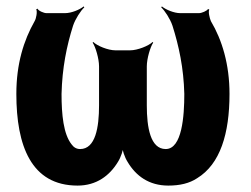

<svg xmlns="http://www.w3.org/2000/svg" viewBox="-20 -569 784 599"><path d="M31 -276C31 -115 77 10 222 10C281 10 322 -21 348 -64C357 -78 365 -102 365 -114H361C361 -102 369 -78 378 -64C404 -20 445 10 505 10C541 10 571 3 595 -13C667 -57 696 -152 696 -276C696 -368 673 -444 638 -503C634 -512 629 -533 633 -539L629 -541C626 -535 609 -528 601 -528H542C523 -528 497 -539 485 -549L483 -546C494 -536 511 -510 518 -489C538 -426 553 -357 555 -276C555 -207 548 -104 497 -104C449 -104 438 -172 438 -240V-362C438 -386 449 -423 458 -436L456 -438C444 -426 409 -412 386 -412H340C317 -412 283 -426 271 -438L269 -436C278 -423 289 -386 289 -362V-240C289 -172 278 -104 230 -104C219 -104 210 -109 203 -119C178 -151 172 -211 172 -276C174 -357 188 -426 208 -489C215 -510 232 -536 243 -546L241 -549C229 -539 203 -528 183 -528H125C117 -528 100 -535 97 -542L93 -540C97 -533 93 -511 88 -503C54 -443 31 -370 31 -276Z"/></svg>

Font: Asimov
Style: EdgeExtreme
Weight: 500
Designer: Google
Version: Version 2.000980: 2014